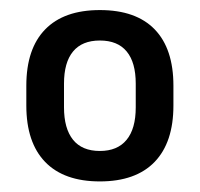

<svg xmlns="http://www.w3.org/2000/svg" viewBox="-20 -666 387 372"><path d="M173.5 -314.5Q104 -314.5 67.5 -352.2Q31 -390 31 -461.5V-500Q31 -571.5 67.5 -609Q104 -646.5 173.5 -646.5Q243.5 -646.5 279.8 -609Q316 -571.5 316 -500V-461.5Q316 -390 279.5 -352.2Q243 -314.5 173.5 -314.5ZM173.5 -373.5Q207.5 -373.5 225.2 -395Q243 -416.5 243 -458V-504Q243 -545 225.5 -566.2Q208 -587.5 173.5 -587.5Q139 -587.5 121.5 -566.2Q104 -545 104 -504V-458Q104 -417 121.5 -395.2Q139 -373.5 173.5 -373.5Z"/></svg>

Font: Anek Devanagari Medium Medium
Style: Regular
Weight: 500
Version: Version 1.003